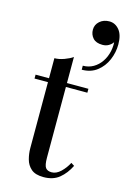

<svg xmlns="http://www.w3.org/2000/svg" viewBox="-123 -859 619 925"><g transform="rotate(15 187.0 -396.5)"><path d="M190.5 7Q149.5 7 128.8 -11.2Q108 -29.5 100.8 -56.8Q93.5 -84 93.5 -111.5V-560Q116 -560 142 -569.5Q168 -579 183 -590V-88Q183 -50.5 192.2 -38Q201.5 -25.5 222.5 -25.5Q246 -25.5 267.8 -46.5Q289.5 -67.5 303 -94L319.5 -83.5Q299.5 -43 269 -18Q238.5 7 190.5 7ZM26.5 -440.5V-460H290V-440.5ZM235 -540.5V-560.5Q264 -560.5 287.2 -574Q310.5 -587.5 326.2 -610.8Q342 -634 348.5 -664Q355 -694 350 -727H356.5Q358 -718.5 351 -708Q344 -697.5 330.8 -689.8Q317.5 -682 300 -682Q268 -682 252.5 -699.2Q237 -716.5 237 -741Q237 -766 256.2 -783Q275.5 -800 304 -800Q333.5 -800 353.8 -775.5Q374 -751 374 -703.5Q374 -663.5 358 -626Q342 -588.5 311 -564.5Q280 -540.5 235 -540.5Z"/></g></svg>

Font: Bodoni Moda 11pt
Style: Regular
Weight: 400
Version: Version 2.004